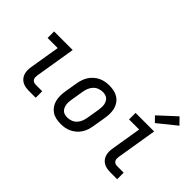

<svg xmlns="http://www.w3.org/2000/svg" viewBox="-83 -1214 1667 1667"><g transform="rotate(45 750.0 -380.5)"><path d="M310 0Q288 0 267 -3.5Q246 -7 228 -16.5Q210 -26 197 -42Q184 -58 178 -77Q172 -96 171.5 -118Q171 -140 175 -161L221 -440H97V-520H325L264 -148Q262 -135 262.5 -122.5Q263 -110 269 -100Q275 -90 286 -85Q297 -80 310 -80H391V0Z M705 8Q675 8 647 2Q619 -4 596.5 -19Q574 -34 558.5 -56.5Q543 -79 536 -106Q529 -133 529 -162Q529 -191 534 -221L554 -341Q558 -365 566.5 -390Q575 -415 589.5 -437.5Q604 -460 624.5 -478Q645 -496 669 -507.5Q693 -519 718.5 -523.5Q744 -528 769 -528Q798 -528 826 -522Q854 -516 877 -501Q900 -486 915.5 -463.5Q931 -441 938 -414Q945 -387 944.5 -358Q944 -329 939 -299L919 -179Q915 -155 907 -130Q899 -105 884.5 -82.5Q870 -60 849 -42Q828 -24 804.5 -12.5Q781 -1 755.5 3.5Q730 8 705 8ZM706 -72Q728 -72 751.5 -80.5Q775 -89 792 -107Q809 -125 818 -147.5Q827 -170 831 -193L851 -313Q853 -329 854 -345Q855 -361 852.5 -376.5Q850 -392 843.5 -406Q837 -420 825.5 -430Q814 -440 799 -444Q784 -448 768 -448Q745 -448 722 -439.5Q699 -431 682 -413Q665 -395 656 -372.5Q647 -350 643 -327L623 -207Q620 -191 619.5 -175Q619 -159 621.5 -143.5Q624 -128 630.5 -114Q637 -100 648 -90Q659 -80 674.5 -76Q690 -72 706 -72Z M1310 0Q1288 0 1267 -3.5Q1246 -7 1228 -16.5Q1210 -26 1197 -42Q1184 -58 1178 -77Q1172 -96 1171.5 -118Q1171 -140 1175 -161L1221 -440H1097V-520H1325L1264 -148Q1262 -135 1262.5 -122.5Q1263 -110 1269 -100Q1275 -90 1286 -85Q1297 -80 1310 -80H1391V0ZM1278 -576 1231 -624 1388 -769 1445 -711Z"/></g></svg>

Font: Iosevka SS04 Medium
Style: Italic
Weight: 500
Italic angle: -9°
Monospace: yes
Designer: Belleve Invis
Foundry: Belleve Invis
Version: Version 19.0.0; ttfautohint (v1.8.4)